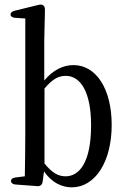

<svg xmlns="http://www.w3.org/2000/svg" viewBox="-20 -799 527 820"><path d="M86 -46 46 -41C33 -39 27 -34 27 -26C27 -18 34 -12 46 -11L140 -4C152 -3 160 -10 162 -22L168 -67C201 -19 244 1 286 1C388 1 457 -110 457 -265C457 -422 389 -521 294 -521C250 -521 206 -500 169 -455V-624L172 -756C172 -766 170 -772 165 -776C160 -779 155 -781 144 -778L42 -753C31 -750 25 -745 25 -737C25 -730 32 -724 44 -723L88 -720V-231C88 -179 87 -100 86 -46ZM170 -101V-421C207 -465 233 -475 261 -475C323 -475 369 -408 369 -264C369 -102 317 -46 260 -46C228 -46 201 -62 170 -101Z"/></svg>

Font: 寒蝉锦书宋 CompactLight
Style: Bold
Weight: 400
Width: 4
Designer: 寒蝉锦书宋{Warren} 思源宋体{Ryoko NISHIZUKA 西塚涼子 (kana & ideographs); Frank Grießhammer (Latin, Greek & Cyrillic); Wenlong ZHANG 
Foundry: Adobe & ChillType
Version: Version 2.000;Glyphs 3.1.1 (3135)